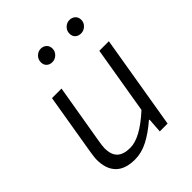

<svg xmlns="http://www.w3.org/2000/svg" viewBox="-215 -886 1024 1024"><g transform="rotate(-45 297.0 -374.0)"><path d="M59 -131Q59 -144 61.5 -160Q64 -176 66 -191L123 -532H195L139 -201Q132 -161 132 -145Q132 -95 156.5 -72Q181 -49 231 -49Q306 -49 416 -150L480 -532H552L463 0H404L410 -83H405Q353 -38 304 -12.5Q255 13 205 13Q132 13 95.5 -24Q59 -61 59 -131ZM216 -709Q216 -731 231.5 -746Q247 -761 267 -761Q286 -761 299 -749Q312 -737 312 -717Q312 -696 296.5 -681Q281 -666 260 -666Q241 -666 228.5 -677.5Q216 -689 216 -709ZM432 -709Q432 -731 447.5 -746Q463 -761 483 -761Q503 -761 516 -749Q529 -737 529 -717Q529 -696 513.5 -681Q498 -666 477 -666Q457 -666 444.5 -677.5Q432 -689 432 -709Z"/></g></svg>

Font: Nebula Sans Book
Style: Regular
Weight: 400
Italic angle: -9°
Designer: Paul D. Hunt for Adobe (as Source Sans)
Foundry: Nebula Entertainment & Broadcasting LLC
Version: Version 1.010